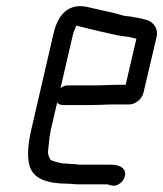

<svg xmlns="http://www.w3.org/2000/svg" viewBox="-20 -559 531 625"><path d="M228 -475C231 -475 233 -475 235 -474C256 -469 282 -462 304 -457C331 -452 355 -444 382 -441L398 -439C406 -438 417 -434 424 -433L389 -283H357C344 -283 310 -281 295 -281H201C192 -281 184 -278 177 -272L218 -449C219 -454 226 -469 228 -475ZM343 -219H397C418 -217 442 -235 447 -257L490 -440C495 -466 481 -485 461 -493L442 -498C435 -500 429 -501 422 -502L406 -505C394 -506 385 -507 375 -510C347 -519 310 -525 283 -532C267 -535 259 -539 241 -539C191 -539 165 -498 154 -449L83 -142C72 -96 67 -51 76 -20C88 24 136 39 202 39C212 39 222 41 233 41H325C332 41 335 43 340 44C366 53 394 22 386 -2C380 -17 362 -23 339 -23H237C230 -24 224 -25 217 -25C209 -25 192 -27 185 -27C171 -29 155 -34 145 -38C140 -45 134 -60 137 -72C139 -94 141 -117 147 -143L166 -225C171 -220 177 -217 186 -217H280C295 -217 330 -219 343 -219Z"/></svg>

Font: Electronic
Style: SeBdIt
Weight: 600
Version: Version 1.011